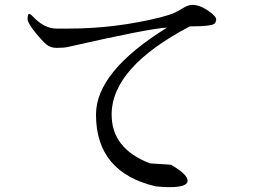

<svg xmlns="http://www.w3.org/2000/svg" viewBox="-20 -755 1040 786"><path d="M93 -676Q93 -662 123 -624Q153 -587 170 -573Q187 -559 212 -559Q242 -559 259 -563Q593 -639 664 -642Q373 -462 373 -286Q373 -49 618 8Q742 20 748 -13Q751 -39 681 -80L675 -81L596 -86L592 -87Q437 -147 437 -286Q437 -479 757 -647Q852 -647 860 -660Q865 -667 865 -676Q865 -685 847 -700Q804 -735 767 -735Q752 -735 733 -724Q715 -713 697 -704Q679 -695 637 -684Q452 -638 261 -638H211Q160 -638 112 -690Q104 -698 99 -698Q93 -698 93 -676Z"/></svg>

Font: Sawarabi Mincho
Style: Regular
Weight: 400
Version: Version 1.082; ttfautohint (v1.8.4.7-5d5b)